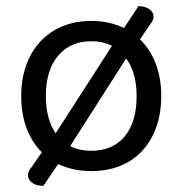

<svg xmlns="http://www.w3.org/2000/svg" viewBox="-20 -543 593 624"><path d="M504 -231Q504 -175 488 -130Q472 -85 442.5 -53Q413 -21 371 -4Q329 13 277 13Q217 13 169 -10L121 61Q98 61 84.5 51Q71 41 71 26Q71 17 77 8L116 -48Q84 -80 66.5 -126Q49 -172 49 -231Q49 -287 65.5 -332Q82 -377 112 -409Q142 -441 184 -458Q226 -475 277 -475Q335 -475 383 -452L430 -523Q451 -523 465 -513.5Q479 -504 479 -487Q479 -480 473 -471L435 -415Q468 -383 486 -336.5Q504 -290 504 -231ZM424 -231Q424 -307 390 -353L208 -68Q238 -53 277 -53Q346 -53 385 -99.5Q424 -146 424 -231ZM277 -409Q209 -409 169 -362Q129 -315 129 -231Q129 -156 161 -110L344 -394Q314 -409 277 -409Z"/></svg>

Font: Baloo Thambi 2
Style: Regular
Weight: 400
Designer: Aadarsh Rajan and Ek Type
Foundry: Ek Type
Version: Version 1.640;hotconv 1.0.111;makeotfexe 2.5.65597; ttfautoh